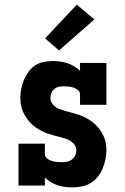

<svg xmlns="http://www.w3.org/2000/svg" viewBox="-20 -802 540 830"><path d="M293 8Q277 8 261 6Q245 4 229.5 -1Q214 -6 200 -14.5Q186 -23 174 -34V0H60V-181H174V-136Q174 -125 183 -117.5Q192 -110 203 -106.5Q214 -103 225 -102Q236 -101 247 -101Q258 -101 269.5 -103Q281 -105 290.5 -112Q300 -119 305 -129.5Q310 -140 310 -152Q310 -167 300 -179Q290 -191 276 -197.5Q262 -204 247.5 -207.5Q233 -211 218.5 -215Q204 -219 189.5 -223.5Q175 -228 161.5 -235Q148 -242 135.5 -250.5Q123 -259 112.5 -270Q102 -281 93.5 -293.5Q85 -306 79 -320Q73 -334 70.5 -349Q68 -364 68 -379Q68 -399 72 -418.5Q76 -438 83.5 -456.5Q91 -475 103 -491.5Q115 -508 131.5 -519Q148 -530 168 -534Q188 -538 208 -538Q224 -538 240 -536Q256 -534 271 -529Q286 -524 300 -515.5Q314 -507 326 -496V-530H440V-349H326V-394Q326 -405 317 -412.5Q308 -420 297.5 -423.5Q287 -427 276 -428Q265 -429 254 -429Q243 -429 232.5 -426.5Q222 -424 214 -417Q206 -410 202 -400Q198 -390 198 -379Q198 -364 208 -351.5Q218 -339 231.5 -333Q245 -327 260 -323Q275 -319 289.5 -315Q304 -311 318.5 -306.5Q333 -302 346.5 -295Q360 -288 372.5 -279.5Q385 -271 395.5 -260.5Q406 -250 414.5 -237.5Q423 -225 429 -211Q435 -197 437.5 -182Q440 -167 440 -152Q440 -131 435.5 -111Q431 -91 423 -72Q415 -53 402 -37Q389 -21 371.5 -10.5Q354 0 333.5 4Q313 8 293 8ZM235 -584 175 -636 312 -782 388 -718Z"/></svg>

Font: Iosevka Slab Heavy
Style: Regular
Weight: 900
Monospace: yes
Designer: Belleve Invis
Foundry: Belleve Invis
Version: Version 11.1.0; ttfautohint (v1.8.3)